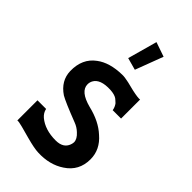

<svg xmlns="http://www.w3.org/2000/svg" viewBox="-272 -987 1085 1085"><g transform="rotate(45 270.0 -445.0)"><path d="M297 -902 384 -872 321 -705 248 -725ZM266 12Q233 11 167 -7Q139 -15 97 -26Q63 -35 54 -33V-194H123Q128 -168 150 -149Q202 -106 287 -106Q352 -106 366 -159Q368 -167 368 -172Q368 -198 339 -224Q318 -244 291 -254Q172 -300 140 -319Q70 -366 68 -442Q66 -540 135 -590Q192 -633 290 -635Q308 -636 344 -628Q356 -625 397 -615Q448 -604 461 -607V-455H394Q392 -469 386.5 -479.5Q381 -490 377.5 -494Q374 -498 365.5 -505Q357 -512 356 -513Q338 -525 304 -527Q220 -531 197 -487Q190 -473 190 -458Q190 -402 289 -376Q382 -354 438 -302Q502 -247 502 -170Q502 -78 427 -29Q360 16 266 12Z"/></g></svg>

Font: GFS Neohellenic Rg
Style: Bold
Weight: 700
Designer: Designed by Takis Katsoulidis and George D. Matthiopoulos.
Foundry: Designed by Takis Katsoulidis and George D. Matthiopoulos.
Version: Version 1.0